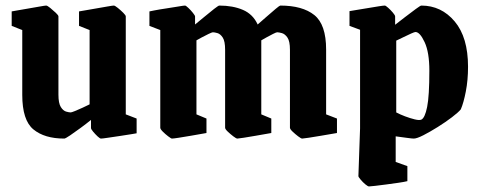

<svg xmlns="http://www.w3.org/2000/svg" viewBox="-20 -487 1731 690"><path d="M211 11Q140 11 100 -22Q60 -55 60 -146V-379L22 -394V-446Q22 -446 39 -449Q56 -452 79.5 -456Q103 -460 122.5 -463.5Q142 -467 146 -467Q150 -467 160.5 -458.5Q171 -450 180.5 -441Q190 -432 190 -428V-147Q190 -116 198.5 -102.5Q207 -89 217.5 -86Q228 -83 234 -83Q237 -83 249.5 -88Q262 -93 277 -100Q292 -107 302 -112V-379L264 -394V-446Q264 -446 281.5 -449Q299 -452 322 -456Q345 -460 365 -463.5Q385 -467 389 -467Q393 -467 403.5 -458.5Q414 -450 423 -441Q432 -432 432 -428V-76L471 -61V-8Q471 -8 453.5 -5Q436 -2 412 1.5Q388 5 368 8Q348 11 343 11Q339 11 330.5 3Q322 -5 314.5 -14Q307 -23 307 -27V-56Q291 -43 270 -27.5Q249 -12 232 -0.5Q215 11 211 11Z M598 11Q595 11 584.5 3Q574 -5 565 -14Q556 -23 556 -28V-379L517 -394V-446Q517 -446 534.5 -449.5Q552 -453 576 -456.5Q600 -460 620 -463.5Q640 -467 645 -467Q648 -467 657 -458.5Q666 -450 673.5 -440.5Q681 -431 681 -428V-399Q696 -411 715 -427Q734 -443 749.5 -455Q765 -467 768 -467Q817 -467 853 -451.5Q889 -436 906 -399Q920 -411 938 -427Q956 -443 970.5 -455Q985 -467 987 -467Q1067 -467 1109.5 -433Q1152 -399 1152 -309V-76L1191 -61V-9Q1191 -9 1173.5 -6Q1156 -3 1132.5 1Q1109 5 1089.5 8Q1070 11 1066 11Q1062 11 1051.5 3Q1041 -5 1031.5 -14Q1022 -23 1022 -28V-308Q1022 -339 1013 -352Q1004 -365 993 -368Q982 -371 976 -371Q973 -371 961 -365Q949 -359 936.5 -352Q924 -345 919 -342V-76L955 -61V-9Q955 -9 938 -6Q921 -3 898 1Q875 5 856 8Q837 11 833 11Q829 11 818.5 3Q808 -5 798.5 -14Q789 -23 789 -28V-308Q789 -339 780.5 -352Q772 -365 761.5 -368Q751 -371 745 -371Q742 -371 729.5 -365Q717 -359 704 -352Q691 -345 686 -342V-76L722 -61V-9Q722 -9 705 -6Q688 -3 665 1Q642 5 622.5 8Q603 11 598 11Z M1494 -467Q1566 -467 1614 -410Q1662 -353 1662 -247Q1662 -199 1654 -158Q1646 -117 1636 -94Q1627 -83 1604 -65.5Q1581 -48 1553 -30.5Q1525 -13 1501.5 -1Q1478 11 1467 11Q1461 11 1443 8.5Q1425 6 1402 3V95L1444 110V164Q1432 167 1411 170Q1390 173 1367.5 176Q1345 179 1327.5 181Q1310 183 1306 183Q1302 183 1293 175.5Q1284 168 1276 158.5Q1268 149 1268 146L1274 -26V-380L1236 -394V-447Q1247 -449 1266 -452Q1285 -455 1305.5 -458.5Q1326 -462 1342 -464.5Q1358 -467 1363 -467Q1366 -467 1375 -459Q1384 -451 1392 -441.5Q1400 -432 1400 -428V-398Q1414 -409 1435.5 -425.5Q1457 -442 1474 -454.5Q1491 -467 1494 -467ZM1473 -372Q1470 -372 1457.5 -366.5Q1445 -361 1430 -353.5Q1415 -346 1404 -341V-83Q1417 -76 1435.5 -69Q1454 -62 1470.5 -58Q1487 -54 1494 -57Q1507 -63 1515 -102.5Q1523 -142 1523 -233Q1523 -299 1506 -335.5Q1489 -372 1473 -372Z"/></svg>

Font: Grenze Gotisch
Style: Bold
Weight: 700
Designer: Renata Polastri
Foundry: Omnibus-Type
Version: Version 1.001